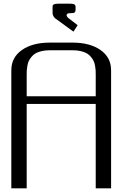

<svg xmlns="http://www.w3.org/2000/svg" viewBox="-20 -1023 686 1043"><path d="M265.6 -982.4Q265.6 -990.7 266.8 -994.1Q268.1 -997.6 274.9 -1000.2Q281.7 -1002.9 296.9 -1002.9H359.4Q370.6 -1002.9 377.4 -1001.5Q384.3 -1000 387 -996.3Q389.6 -992.7 390.1 -990.2Q390.6 -987.8 390.6 -982.4V-971.7Q390.6 -959.5 385.5 -955.3Q380.4 -951.2 359.4 -951.2Q341.8 -951.2 341.8 -940.4Q341.8 -934.1 350.1 -925.8L401.9 -886.2L378.9 -851.1L279.3 -923.8Q266.6 -935.1 265.6 -951.2ZM375 -791.5Q468.8 -791.5 526.1 -751.2Q583.5 -710.9 583.5 -641.6V0H500V-458.5H125V0Q125 0 41.5 0V-641.6Q41.5 -710.9 98.9 -751.2Q156.2 -791.5 250 -791.5ZM500 -500V-618.7Q500 -631.8 499.5 -641.6Q499 -651.4 496.3 -666Q493.7 -680.7 488.8 -691.2Q483.9 -701.7 474.6 -713.4Q465.3 -725.1 452.6 -732.7Q439.9 -740.2 419.9 -745.1Q399.9 -750 375 -750H250Q225.1 -750 205.1 -745.1Q185.1 -740.2 172.4 -732.7Q159.7 -725.1 150.4 -713.4Q141.1 -701.7 136.2 -691.2Q131.3 -680.7 128.7 -666Q126 -651.4 125.5 -641.6Q125 -631.8 125 -618.7V-500Z"/></svg>

Font: Gputeks
Style: Regular
Weight: 500
Version: Version 0.9